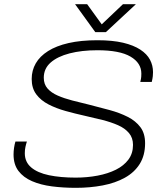

<svg xmlns="http://www.w3.org/2000/svg" viewBox="-20 -890 801 921"><path d="M344 11Q283 11 229 4Q175 -3 133.5 -21Q92 -39 68.5 -70Q45 -101 45 -149Q45 -165 47.5 -181.5Q50 -198 54 -211H109Q105 -199 102 -185Q99 -171 99 -155Q99 -113 129.5 -87Q160 -61 215 -49.5Q270 -38 343 -38Q398 -38 448 -47.5Q498 -57 536 -76Q574 -95 596 -124.5Q618 -154 618 -195Q618 -229 598.5 -252Q579 -275 546 -289.5Q513 -304 471.5 -314.5Q430 -325 385 -335Q340 -345 295 -357.5Q250 -370 213 -389Q176 -408 154 -437.5Q132 -467 132 -511Q132 -552 151.5 -586Q171 -620 210.5 -645Q250 -670 309 -683.5Q368 -697 447 -697Q520 -697 570.5 -685Q621 -673 653 -652Q685 -631 699.5 -603.5Q714 -576 714 -544Q714 -535 713 -524.5Q712 -514 708 -497H653Q657 -513 657.5 -522Q658 -531 658 -537Q658 -588 606 -618.5Q554 -649 447 -649Q372 -649 314 -634Q256 -619 223 -590Q190 -561 190 -517Q190 -486 208 -465.5Q226 -445 257 -431.5Q288 -418 326.5 -408Q365 -398 407 -388Q458 -375 506 -362Q554 -349 592.5 -329.5Q631 -310 653.5 -280Q676 -250 676 -203Q676 -145 650.5 -104Q625 -63 579 -37.5Q533 -12 472.5 -0.5Q412 11 344 11ZM632 -870 488 -736H437L340 -870H398L479 -758H452L570 -870Z"/></svg>

Font: Archivo SemiExpanded Thin
Style: Italic
Weight: 250
Width: 6
Italic angle: -10°
Designer: Hector Gatti
Foundry: Omnibus-Type
Version: Version 2.001